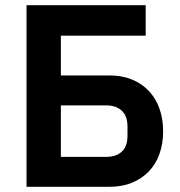

<svg xmlns="http://www.w3.org/2000/svg" viewBox="-20 -718 691 738"><path d="M82 -698H540V-581H214V-428H401Q449 -428 487 -412.5Q525 -397 552 -368.5Q579 -340 593 -300.5Q607 -261 607 -213Q607 -166 593 -126.5Q579 -87 552 -59Q525 -31 487 -15.5Q449 0 401 0H82ZM388 -115Q426 -115 448 -135Q470 -155 470 -196V-232Q470 -272 448 -292.5Q426 -313 388 -313H214V-115Z"/></svg>

Font: IBM Plex Sans SmBld
Style: Regular
Weight: 600
Designer: Mike Abbink, Paul van der Laan, Pieter van Rosmalen
Foundry: Bold Monday
Version: Version 3.005